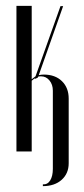

<svg xmlns="http://www.w3.org/2000/svg" viewBox="-20 -516 286 654"><path d="M88 -496V-246Q92 -249 95 -251.5Q98 -254 101 -256L186 -495H195L112 -260Q122 -262 129 -262Q168 -262 191 -239.5Q214 -217 214 -180V40Q214 75 190 96.5Q166 118 126 118V112Q142 113 151 98.5Q160 84 160 59V-207Q160 -228 148.5 -242Q137 -256 120 -256Q113 -256 110 -255L108 -251L98 -247L99 -250Q96 -247 88 -241V0H36V-496Z"/></svg>

Font: Moniqa Cond Display
Style: Regular
Weight: 400
Width: 3
Designer: Rajesh Rajput
Foundry: Rajesh Rajput
Version: Version 1.000